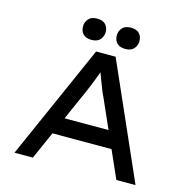

<svg xmlns="http://www.w3.org/2000/svg" viewBox="-125 -1010 1114 1131"><g transform="rotate(15 432.0 -444.5)"><path d="M63 0 373 -700H492L801 0H684L482 -456Q475 -469 466.5 -491Q458 -513 448.5 -537.5Q439 -562 430.5 -585.5Q422 -609 416 -626L444 -627Q436 -606 427.5 -583Q419 -560 410 -536.5Q401 -513 392 -491.5Q383 -470 375 -452L175 0ZM199 -168 240 -272H613L643 -168ZM535 -759Q500 -759 483 -777Q466 -795 466 -824Q466 -849 483 -869Q500 -889 535 -889Q570 -889 587 -871Q604 -853 604 -824Q604 -799 587 -779Q570 -759 535 -759ZM329 -759Q294 -759 277 -777Q260 -795 260 -824Q260 -849 277 -869Q294 -889 329 -889Q364 -889 381 -871Q398 -853 398 -824Q398 -799 381 -779Q364 -759 329 -759Z"/></g></svg>

Font: Lexend Giga
Style: Regular
Weight: 400
Designer: Bonnie Shaver-Troup, Thomas Jockin
Foundry: Lexend
Version: Version 1.007